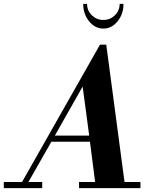

<svg xmlns="http://www.w3.org/2000/svg" viewBox="-73 -981 802 1001"><path d="M-53.2 0V-32.2H42L448.2 -748H481L576.2 -32.2H659.2V0H338.9V-32.2H422.9L396 -242.2H194.8L75.2 -32.2H147V0ZM212.9 -273.9H392.1L357.9 -529.8ZM360.8 -960.9Q360.8 -907.7 391.6 -869.9Q422.4 -832 465.8 -832Q509.3 -832 540 -869.9Q570.8 -907.7 570.8 -960.9H550.8Q550.8 -925.8 525.9 -901.4Q501 -877 465.8 -877Q430.7 -877 405.8 -901.4Q380.9 -925.8 380.9 -960.9Z"/></svg>

Font: Fin Serif Display
Style: Italic
Weight: 400
Italic angle: -12°
Designer: J. Blake Harris
Version: Version 1.006;FEAKit 1.0